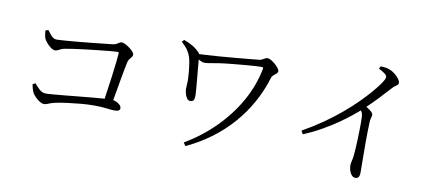

<svg xmlns="http://www.w3.org/2000/svg" viewBox="-71 -1040 3111 1356"><g transform="rotate(10 1485.0 -362.0)"><path d="M677.6 -159.3Q684.2 -205.2 692.1 -259.5Q700 -313.8 707.1 -367.4Q714.1 -421 719 -464.5Q723.9 -508 725.7 -532.2Q726.7 -543.1 716.1 -543.1Q703.1 -543.1 667.9 -539.8Q632.7 -536.5 586.4 -531.6Q540.1 -526.7 491.6 -520.9Q443 -515.1 403.2 -509.2Q363.3 -503.3 342.4 -499.3Q324.5 -495.6 308.1 -486.1Q291.7 -476.6 278.2 -476.6Q264.9 -476.6 247.1 -489.8Q229.2 -503.1 215.4 -520.2Q201.5 -537.4 196.9 -549.9Q193.5 -559.6 191 -575.7Q188.5 -591.7 187.9 -603L207.8 -610.4Q218.1 -598.6 227.8 -585Q237.4 -571.5 249.7 -562.5Q262.1 -553.6 279.3 -553.6Q294.7 -553.6 333.3 -556.6Q372 -559.6 422 -563.9Q472.1 -568.3 522.8 -573.7Q573.5 -579.1 614.4 -583.5Q655.3 -587.9 673.5 -589.9Q691.2 -592.1 701 -598.2Q710.9 -604.2 718.3 -609.2Q725.8 -614.1 734.6 -614.1Q744.9 -614.1 760.2 -606.4Q775.4 -598.6 791.3 -587.1Q807.1 -575.6 817.7 -563.5Q828.2 -551.4 828.2 -542.4Q828.2 -531.9 821.8 -524.1Q815.5 -516.2 808 -507.4Q800.4 -498.5 796.8 -484.8Q792.7 -466.1 785.9 -431.2Q779 -396.3 771.3 -350.8Q763.6 -305.3 754.8 -256Q746.1 -206.7 737.3 -159.3ZM266.7 -89.8Q253.2 -89.8 235.8 -100.9Q218.4 -112.1 203.4 -127.6Q188.3 -143.1 181.7 -155.6Q175.5 -168.5 170.6 -186.3Q165.8 -204.2 164.6 -213.5L183.5 -223.8Q200.6 -203.9 221.1 -184.4Q241.6 -164.9 270.5 -164.9Q282 -164.9 314.9 -167.6Q347.9 -170.4 394.4 -174.7Q441 -179 492.1 -184.2Q543.3 -189.4 590.7 -193.7Q638.1 -198 674 -200.7Q709.9 -203.5 724.1 -203.5Q746.2 -203.9 764.4 -196.4Q782.6 -188.9 793.8 -177.7Q805.1 -166.6 805.1 -154.4Q805.1 -142.5 796.3 -137.1Q787.6 -131.6 766.3 -131.6Q743.6 -131.6 708.8 -136.4Q673.9 -141.3 617.6 -141.3Q575.3 -141.3 525.2 -136.9Q475 -132.4 429.8 -126.4Q384.6 -120.4 354.7 -114.2Q328.4 -109 313.4 -103.4Q298.4 -97.8 288.3 -93.8Q278.2 -89.8 266.7 -89.8Z M1287.7 6.1Q1406.4 -64 1501.6 -159Q1596.9 -254 1660.8 -367.1Q1724.6 -480.3 1748 -602.6Q1749.2 -609.5 1746.7 -612.3Q1744.2 -615.1 1737.1 -615.1Q1721.5 -615.1 1692.5 -613.2Q1663.5 -611.3 1628 -608.4Q1592.5 -605.5 1556.9 -602.1Q1521.3 -598.7 1493.2 -595.7Q1437.2 -589.7 1395 -581.6Q1352.9 -573.5 1335.2 -573.5Q1318.8 -573.5 1301.3 -583Q1283.9 -592.5 1264.9 -605.3L1265.1 -626.9Q1286.4 -627.1 1328.5 -629.5Q1370.6 -631.8 1423.4 -635.8Q1476.3 -639.8 1530.9 -644.7Q1585.6 -649.6 1633.8 -654Q1681.9 -658.4 1713.3 -661.9Q1722.7 -663.1 1732.1 -668.2Q1741.4 -673.2 1750.5 -678.2Q1759.6 -683.1 1767.6 -683.1Q1778.7 -683.1 1794 -674.3Q1809.2 -665.4 1824.1 -652.4Q1839 -639.4 1848.7 -626.4Q1858.4 -613.4 1858.4 -604.9Q1858.4 -596.3 1849.1 -587.8Q1839.8 -579.4 1829.2 -570.9Q1818.7 -562.5 1815.9 -553Q1786.5 -455 1738 -368.2Q1689.5 -281.3 1624.1 -207.3Q1558.7 -133.2 1477.9 -73.9Q1397.2 -14.5 1303.3 29ZM1281.5 -290.3Q1265.8 -290.3 1256.2 -305.3Q1246.5 -320.4 1242 -339.2Q1237.4 -357.9 1237.4 -370.1Q1237.4 -389.4 1239.2 -407Q1241 -424.6 1239.2 -450.4Q1238.4 -470.5 1235.9 -496.8Q1233.3 -523 1229.4 -549Q1225.5 -574.9 1219.8 -593.2Q1213 -617.3 1197.5 -640.7Q1182.1 -664 1150.7 -692L1165 -707.8Q1199.3 -695.4 1227 -679.5Q1254.8 -663.5 1277.8 -639.8Q1285.5 -632.2 1287 -623.9Q1288.6 -615.7 1288.8 -607.3Q1289.2 -598.4 1291.6 -573.6Q1294 -548.7 1296.7 -515.9Q1299.4 -483.1 1302.9 -449.1Q1306.4 -415.1 1308.4 -386.7Q1310.5 -358.3 1311.3 -343.2Q1312.9 -321.4 1307.9 -305.8Q1302.9 -290.3 1281.5 -290.3Z M2092.1 -221Q2168.1 -263.7 2234 -309.5Q2299.9 -355.3 2355.8 -402Q2411.6 -448.8 2456.2 -492.9Q2500.7 -537 2533.8 -575.4Q2566.9 -613.8 2588.3 -643.7Q2615.1 -681.6 2615.1 -695.3Q2615.1 -707.1 2601.4 -718.7Q2587.7 -730.2 2555.5 -746.3L2563.5 -764.7Q2580.1 -764.3 2596.4 -762.6Q2612.6 -760.8 2628.3 -754.4Q2647.7 -747.8 2666.6 -733.1Q2685.6 -718.4 2698.4 -701.4Q2711.1 -684.4 2711.1 -671.3Q2711.1 -662.2 2705.5 -657.3Q2699.9 -652.3 2689.8 -645.7Q2679.6 -639.1 2665.6 -623.5Q2635.6 -590.3 2592.9 -544.8Q2550.2 -499.4 2493.1 -446Q2472.7 -427 2436 -397.1Q2399.3 -367.2 2349.2 -331.9Q2299.1 -296.5 2237.2 -261.2Q2175.3 -225.8 2105.3 -196.9ZM2523.9 41.6Q2507.9 41.6 2496.7 28.4Q2485.5 15.3 2479.9 -3.6Q2474.4 -22.5 2474.4 -38.8Q2474.4 -53 2478.7 -68.9Q2483 -84.7 2486 -109.5Q2488.4 -130.1 2490.1 -160.6Q2491.8 -191.1 2493.3 -225.1Q2494.8 -259.1 2495.3 -291.9Q2495.8 -324.6 2495.8 -350.6Q2495.8 -376.6 2495 -389.6Q2494.2 -408.7 2488.3 -421.4Q2482.4 -434.1 2464.9 -453.3L2495.4 -479.4Q2521.8 -462 2543.3 -446.2Q2564.7 -430.3 2564.7 -416.7Q2564.7 -407.3 2560.6 -395.5Q2556.5 -383.7 2555.5 -365.5Q2552.7 -292.8 2552.6 -221.7Q2552.6 -150.6 2553.4 -94Q2554.2 -37.4 2554.2 -7Q2554.2 20.6 2547 31.1Q2539.7 41.6 2523.9 41.6Z"/></g></svg>

Font: Noto Serif KR ExtraLight
Style: Regular
Weight: 200
Designer: Ryoko NISHIZUKA 西塚涼子 (kana & ideographs); Frank Grießhammer (Latin, Greek & Cyrillic); Wenlong ZHANG 张文龙 (bopomofo); San
Foundry: Adobe
Version: Version 2.002-H1;hotconv 1.1.0;makeotfexe 2.6.0